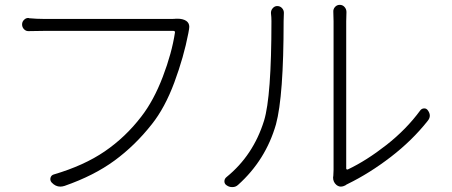

<svg xmlns="http://www.w3.org/2000/svg" viewBox="-20 -762 1850 785"><path d="M699.2 -685.5Q703.1 -685.5 706.1 -685.5Q727.5 -685.5 741.2 -676.8Q753.9 -668 753.9 -652.3Q753.9 -647.5 752.9 -642.6Q752 -636.7 750 -626Q731.4 -529.3 692.9 -425.3Q654.3 -321.3 600.6 -253.9Q532.2 -167 448.2 -105.5Q364.3 -43.9 244.1 -2Q234.4 1 226.6 1Q207 1 191.4 -15.6Q183.6 -24.4 186.5 -35.2Q189.5 -45.9 200.2 -48.8Q323.2 -85 408.2 -143.1Q493.2 -201.2 557.6 -285.2Q608.4 -350.6 645.5 -447.8Q682.6 -544.9 695.3 -628.9Q696.3 -635.7 688.5 -635.7H158.2Q125 -635.7 98.6 -634.8Q86.9 -633.8 78.6 -642.1Q70.3 -650.4 70.3 -662.1Q70.3 -673.8 79.1 -681.6Q85.9 -688.5 95.7 -688.5Q97.7 -688.5 98.6 -687.5Q130.9 -684.6 159.2 -684.6H682.6Q694.3 -684.6 699.2 -685.5Z M953.1 -5.9Q943.4 2.9 930.7 2.9Q929.7 2.9 928.7 2.9Q917 2.9 907.2 -3.9Q897.5 -9.8 897.5 -20.5Q897.5 -31.2 906.2 -38.1Q1015.6 -127 1059.6 -268.6Q1089.8 -367.2 1089.8 -675.8Q1089.8 -692.4 1087.9 -707Q1086.9 -718.8 1094.7 -728Q1102.5 -737.3 1113.3 -737.3Q1126 -737.3 1133.8 -728Q1141.6 -718.8 1140.6 -707Q1139.6 -691.4 1139.6 -675.8Q1139.6 -369.1 1108.4 -253.9Q1066.4 -107.4 953.1 -5.9ZM1391.6 -3.9Q1381.8 1 1374 1Q1364.3 1 1355.5 -5.9Q1341.8 -17.6 1341.8 -36.1Q1341.8 -40 1342.8 -43.9Q1343.8 -54.7 1343.8 -67.4V-674.8Q1343.8 -694.3 1342.8 -712.9Q1341.8 -724.6 1349.6 -733.4Q1357.4 -742.2 1369.1 -742.2Q1380.9 -742.2 1388.7 -733.4Q1396.5 -724.6 1396.5 -712.9Q1395.5 -697.3 1395.5 -674.8V-73.2Q1395.5 -70.3 1397.9 -69.3Q1400.4 -68.4 1402.3 -69.3Q1478.5 -105.5 1560.1 -169.4Q1641.6 -233.4 1698.2 -310.5Q1704.1 -318.4 1713.9 -318.8Q1723.6 -319.3 1729.5 -310.5Q1737.3 -299.8 1737.3 -289.1Q1737.3 -278.3 1728.5 -267.6Q1665 -187.5 1578.1 -120.6Q1491.2 -53.7 1401.4 -9.8Q1396.5 -7.8 1391.6 -3.9Z"/></svg>

Font: Gen Jyuu Gothic P Light
Style: Regular
Weight: 200
Designer: [Source Han Sans]
Ryoko NISHIZUKA  (kana & ideographs); Paul D. Hunt (Latin, Greek & Cyrillic); Wenlong ZHANG  (bopomofo
Version: Version 1.002.20150607